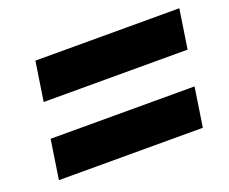

<svg xmlns="http://www.w3.org/2000/svg" viewBox="-73 -651 720 603"><g transform="rotate(-20 287.0 -350.0)"><path d="M71 -408 91 -539H572L552 -408ZM32 -161 52 -292H533L513 -161Z"/></g></svg>

Font: MuseoModerno
Style: Bold Italic
Weight: 700
Italic angle: -9°
Designer: Pablo Cosgaya, Héctor Gatti, Marcela Romero, and the Authors of The MuseoModerno Project.
Foundry: Omnibus-Type Team
Version: Version 1.003